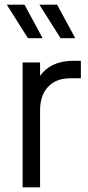

<svg xmlns="http://www.w3.org/2000/svg" viewBox="-20 -804 378 824"><path d="M77 -536H152V-478Q173 -509 209 -526Q245 -543 293 -543H327V-468H280Q221 -468 186.5 -431.5Q152 -395 152 -330V0H77ZM149 -784H225L303 -640H240ZM85 -784 163 -640H100L9 -784Z"/></svg>

Font: Evergrow Sans 
Style: Regular
Weight: 400
Foundry: 10Web
Version: Version 1.000